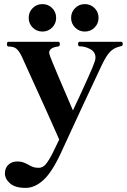

<svg xmlns="http://www.w3.org/2000/svg" viewBox="-20 -691 619 937"><path d="M572 -487Q579 -487 579 -476Q579 -470 576 -468Q573 -466 568 -465Q563 -464 561 -463Q536 -457 517.5 -438.5Q499 -420 477 -374Q441 -298 383 -173.5Q325 -49 277 56Q234 149 192 187.5Q150 226 105 226Q54 226 29 204Q4 182 4 155Q4 129 21 113Q38 97 64 97Q81 97 92.5 101Q104 105 119 113Q132 121 143 124.5Q154 128 169 128Q188 128 202.5 111.5Q217 95 237 56L269 -10Q242 -69 208 -147Q92 -404 85 -418Q72 -444 59 -454Q46 -464 21 -464Q14 -464 14 -476Q14 -487 21 -487H265Q272 -487 272 -476Q272 -465 264 -464Q243 -462 231.5 -454Q220 -446 220 -435Q220 -428 225 -415Q231 -398 269.5 -307Q308 -216 336 -152Q342 -165 349 -180.5Q356 -196 365 -214Q377 -240 406.5 -305Q436 -370 441 -387Q446 -400 446 -410Q446 -437 421 -451Q396 -465 368 -465Q361 -465 361 -476Q361 -487 368 -487ZM187 -671Q159 -671 139.5 -651.5Q120 -632 120 -604Q120 -576 139.5 -556.5Q159 -537 187 -537Q215 -537 234.5 -556.5Q254 -576 254 -604Q254 -632 234.5 -651.5Q215 -671 187 -671ZM394 -671Q366 -671 346.5 -651.5Q327 -632 327 -604Q327 -576 346.5 -556.5Q366 -537 394 -537Q422 -537 441.5 -556.5Q461 -576 461 -604Q461 -632 441.5 -651.5Q422 -671 394 -671Z"/></svg>

Font: Shippori Mincho ExtraBold
Style: Regular
Weight: 800
Designer: FONTDASU
Foundry: FONTDASU / Google Inc. / but / Adobe
Version: Version 3.110; ttfautohint (v1.8.3)